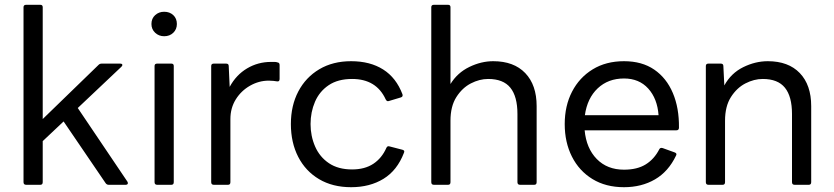

<svg xmlns="http://www.w3.org/2000/svg" viewBox="-20 -770 3475 800"><path d="M89 0Q78 0 78 -11V-740Q78 -750 89 -750H148Q158 -750 158 -740V-274L391 -500Q396 -505 404 -505H481Q488 -505 489.5 -501Q491 -497 486 -492L304 -320L511 -13Q514 -8 512 -4Q510 0 504 0H433Q425 0 420 -7L245 -264L158 -182V-11Q158 0 148 0Z M664 -619Q642 -619 626.5 -633.5Q611 -648 611 -670Q611 -693 626.5 -707Q642 -721 664 -721Q687 -721 702 -707Q717 -693 717 -670Q717 -648 702 -633.5Q687 -619 664 -619ZM635 0Q624 0 624 -11V-495Q624 -505 635 -505H694Q704 -505 704 -495V-11Q704 0 694 0Z M871 0Q860 0 860 -11V-495Q860 -505 871 -505H922Q933 -505 933 -495L937 -408Q964 -458 1009.5 -485Q1055 -512 1109 -512Q1118 -512 1124.5 -512Q1131 -512 1136 -510Q1145 -509 1145 -499V-441Q1145 -429 1134 -431Q1127 -432 1119 -433Q1111 -434 1100 -434Q1059 -434 1022 -413Q985 -392 962.5 -356Q940 -320 940 -274V-11Q940 0 930 0Z M1443 10Q1366 10 1309.5 -23.5Q1253 -57 1222.5 -116.5Q1192 -176 1192 -253Q1192 -330 1223 -389Q1254 -448 1310.5 -481.5Q1367 -515 1443 -515Q1522 -515 1576.5 -480.5Q1631 -446 1657 -377Q1660 -367 1650 -364L1600 -349Q1592 -346 1587 -356Q1548 -441 1447 -441Q1388 -441 1349.5 -415Q1311 -389 1292.5 -346Q1274 -303 1274 -253Q1274 -203 1293 -159.5Q1312 -116 1350.5 -90Q1389 -64 1447 -64Q1500 -64 1535.5 -87.5Q1571 -111 1590 -154Q1594 -163 1603 -160L1657 -146Q1668 -143 1663 -133Q1635 -60 1578 -25Q1521 10 1443 10Z M1788 0Q1777 0 1777 -11V-740Q1777 -750 1788 -750H1847Q1857 -750 1857 -740V-420Q1886 -467 1935.5 -491Q1985 -515 2035 -515Q2121 -515 2168.5 -465.5Q2216 -416 2216 -328V-11Q2216 0 2206 0H2147Q2136 0 2136 -11V-295Q2136 -368 2106.5 -404.5Q2077 -441 2014 -441Q1978 -441 1942 -422.5Q1906 -404 1881.5 -365.5Q1857 -327 1857 -267V-11Q1857 0 1847 0Z M2580 10Q2504 10 2448.5 -24Q2393 -58 2363 -117.5Q2333 -177 2333 -253Q2333 -329 2363.5 -388Q2394 -447 2449.5 -481Q2505 -515 2580 -515Q2655 -515 2706 -480Q2757 -445 2783.5 -382.5Q2810 -320 2809 -238Q2809 -227 2798 -227H2416Q2423 -152 2466.5 -107.5Q2510 -63 2580 -63Q2635 -63 2670.5 -85Q2706 -107 2727 -148Q2731 -156 2741 -153L2791 -135Q2802 -131 2797 -122Q2765 -55 2709 -22.5Q2653 10 2580 10ZM2580 -443Q2514 -443 2470.5 -402Q2427 -361 2417 -290H2724Q2719 -359 2681 -401Q2643 -443 2580 -443Z M2932 0Q2921 0 2921 -11V-495Q2921 -505 2932 -505H2983Q2994 -505 2994 -495L2998 -414Q3026 -465 3076.5 -490Q3127 -515 3179 -515Q3265 -515 3312.5 -465.5Q3360 -416 3360 -328V-11Q3360 0 3350 0H3291Q3280 0 3280 -11V-295Q3280 -368 3250.5 -404.5Q3221 -441 3158 -441Q3122 -441 3086 -422.5Q3050 -404 3025.5 -365.5Q3001 -327 3001 -267V-11Q3001 0 2991 0Z"/></svg>

Font: LINE Seed Sans
Style: Regular
Weight: 400
Designer: LINE VX Design & Dalton Maag Ltd & Sandoll Inc
Foundry: Dalton Maag Ltd
Version: Version 1.003